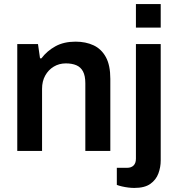

<svg xmlns="http://www.w3.org/2000/svg" viewBox="-20 -743 874 945"><path d="M65 0V-526H167L177 -456H184Q211 -492 252.5 -515Q294 -538 352 -538Q402 -538 440.5 -520Q479 -502 501 -462Q523 -422 523 -355V0H400V-333Q400 -370 388.5 -391.5Q377 -413 355.5 -422Q334 -431 304 -431Q271 -431 244.5 -415Q218 -399 202.5 -371Q187 -343 187 -306V0ZM649 -607V-723H771V-607ZM641 182Q627 182 611 180Q595 178 580 174.5Q565 171 555 167V83H605Q626 83 637.5 71.5Q649 60 649 38V-526H771V47Q771 80 759.5 111Q748 142 720 162Q692 182 641 182Z"/></svg>

Font: Archivo Variable SemiBold
Style: Regular
Weight: 600
Designer: Hector Gatti
Foundry: Omnibus-Type
Version: Version 2.001